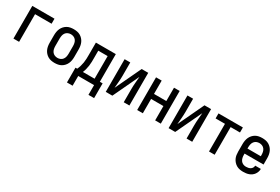

<svg xmlns="http://www.w3.org/2000/svg" viewBox="70 -1510 3860 2646"><g transform="rotate(30 2000.0 -186.5)"><path d="M93 0V-520H446V-440H183V0Z M750 8Q723 8 696 3Q669 -2 645.5 -15.5Q622 -29 603.5 -49.5Q585 -70 574 -94.5Q563 -119 558.5 -146Q554 -173 554 -200V-320Q554 -347 558.5 -374Q563 -401 574 -425.5Q585 -450 603.5 -470.5Q622 -491 645.5 -504.5Q669 -518 696 -523Q723 -528 750 -528Q777 -528 804 -523Q831 -518 854.5 -504.5Q878 -491 896.5 -470.5Q915 -450 926 -425.5Q937 -401 941.5 -374Q946 -347 946 -320V-200Q946 -173 941.5 -146Q937 -119 926 -94.5Q915 -70 896.5 -49.5Q878 -29 854.5 -15.5Q831 -2 804 3Q777 8 750 8ZM750 -72Q774 -72 796 -81.5Q818 -91 832 -110Q846 -129 851 -152.5Q856 -176 856 -200V-320Q856 -344 851 -367.5Q846 -391 832 -410Q818 -429 796 -438.5Q774 -448 750 -448Q726 -448 704 -438.5Q682 -429 668 -410Q654 -391 649 -367.5Q644 -344 644 -320V-200Q644 -176 649 -152.5Q654 -129 668 -110Q682 -91 704 -81.5Q726 -72 750 -72Z M1034 155V-80H1062Q1075 -108 1084 -138.5Q1093 -169 1098 -200Q1103 -231 1104 -262.5Q1105 -294 1105 -325V-520H1422V-80H1466V155H1376V0H1124V155ZM1152 -80H1338V-440H1189V-325Q1189 -294 1188.5 -262.5Q1188 -231 1183.5 -200Q1179 -169 1171.5 -139Q1164 -109 1152 -80Z M1562 0V-520H1652V-312Q1652 -261 1647.5 -210.5Q1643 -160 1639 -109L1833 -520H1938V0H1848V-208Q1848 -259 1852.5 -309.5Q1857 -360 1861 -411L1667 0Z M2062 0V-520H2152V-308H2348V-520H2438V0H2348V-228H2152V0Z M2562 0V-520H2652V-312Q2652 -261 2647.5 -210.5Q2643 -160 2639 -109L2833 -520H2938V0H2848V-208Q2848 -259 2852.5 -309.5Q2857 -360 2861 -411L2667 0Z M3205 0V-440H3056V-520H3444V-440H3295V0Z M3750 8Q3723 8 3696 3Q3669 -2 3645.5 -15.5Q3622 -29 3603.5 -49.5Q3585 -70 3573.5 -94.5Q3562 -119 3558 -146Q3554 -173 3554 -200V-320Q3554 -347 3558.5 -374Q3563 -401 3574 -425.5Q3585 -450 3603.5 -470.5Q3622 -491 3645.5 -504.5Q3669 -518 3696 -523Q3723 -528 3750 -528Q3777 -528 3804 -523Q3831 -518 3854.5 -504.5Q3878 -491 3896.5 -470.5Q3915 -450 3926 -425.5Q3937 -401 3941.5 -374Q3946 -347 3946 -320V-220H3644V-200Q3644 -176 3649 -153Q3654 -130 3668 -110.5Q3682 -91 3704 -81.5Q3726 -72 3750 -72Q3768 -72 3786 -75.5Q3804 -79 3819.5 -88.5Q3835 -98 3844.5 -114Q3854 -130 3854 -149H3944Q3944 -125 3936.5 -102.5Q3929 -80 3915.5 -61Q3902 -42 3883 -28Q3864 -14 3842 -6Q3820 2 3796.5 5Q3773 8 3750 8ZM3644 -300H3856V-320Q3856 -344 3851 -367.5Q3846 -391 3832 -410Q3818 -429 3796 -438.5Q3774 -448 3750 -448Q3726 -448 3704 -438.5Q3682 -429 3668 -410Q3654 -391 3649 -367.5Q3644 -344 3644 -320Z"/></g></svg>

Font: Iosevka Fixed Medium
Style: Regular
Weight: 500
Monospace: yes
Designer: Belleve Invis
Foundry: Belleve Invis
Version: Version 32.3.0